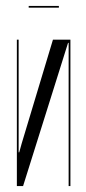

<svg xmlns="http://www.w3.org/2000/svg" viewBox="-20 -629 290 649"><path d="M218 -495V0H212V-484H210L58 0H37V-495H43V-114H45L53 -143L159 -495ZM179 -603H77V-609H179Z"/></svg>

Font: Moniqa Cond Display
Style: Regular
Weight: 400
Width: 3
Designer: Rajesh Rajput
Foundry: Rajesh Rajput
Version: Version 1.000